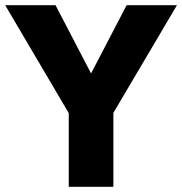

<svg xmlns="http://www.w3.org/2000/svg" viewBox="-21 -720 702 740"><path d="M467 -700 330 -437 193 -700H-1L244 -284V0H416V-285L661 -700Z"/></svg>

Font: Glinicke Jost Bold
Style: Bold
Weight: 700
Version: Version 3.710